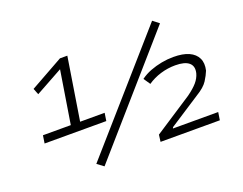

<svg xmlns="http://www.w3.org/2000/svg" viewBox="-116 -952 1517 1199"><g transform="rotate(-20 643.0 -352.5)"><path d="M90 -238 98 -290H283L342 -658L363 -654L158 -541L142 -582L362 -705H411L345 -290H508L500 -238ZM393 24 350 -8 983 -729 1024 -697ZM774 0 780 -46 1034 -212Q1077 -243 1099.5 -269.5Q1122 -296 1130 -326Q1141 -371 1113.5 -394.5Q1086 -418 1023 -418Q973 -418 925 -403.5Q877 -389 838 -362L808 -406Q838 -428 874.5 -442Q911 -456 950.5 -463.5Q990 -471 1029 -471Q1093 -471 1132.5 -453Q1172 -435 1188 -401.5Q1204 -368 1193 -321Q1182 -293 1161 -260Q1140 -227 1085 -194L879 -60L875 -52H1176L1168 0Z"/></g></svg>

Font: Nunito Sans 7pt Expanded Light
Style: Italic
Weight: 300
Width: 7
Italic angle: -9°
Designer: Vernon Adams
Foundry: Vernon Adams
Version: Version 3.101;gftools[0.9.27]